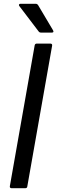

<svg xmlns="http://www.w3.org/2000/svg" viewBox="-20 -993 302 1013"><path d="M124 -9Q123 0 113 0H41Q36 0 33.5 -3Q31 -6 32 -11L163 -754Q165 -763 174 -763H246Q251 -763 253.5 -760Q256 -757 255 -752ZM197 -821Q188 -821 184 -827L82 -961Q80 -963 80 -967Q80 -969 82 -971Q84 -973 88 -973H169Q176 -973 181 -966L260 -833Q262 -829 262 -827Q262 -821 253 -821Z"/></svg>

Font: Open Sauce Two
Style: Italic
Weight: 400
Italic angle: -10°
Designer: Alfredo Marco Pradil
Foundry: Creative Sauce Fz LLC
Version: Version 1.477